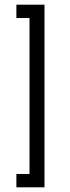

<svg xmlns="http://www.w3.org/2000/svg" viewBox="-20 -760 298 820"><path d="M170 40H50V-17H106V-683H50V-740H170Z"/></svg>

Font: Raleway
Style: Regular
Weight: 400
Designer: Matt McInerney, Pablo Impallari, Rodrigo Fuenzalida
Foundry: Matt McInerney, Pablo Impallari, Rodrigo Fuenzalida
Version: Version 1.000;PS 001.001;hotconv 1.0.56; ttfautohint (v1.5)